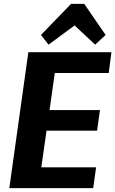

<svg xmlns="http://www.w3.org/2000/svg" viewBox="-20 -969 594 989"><path d="M159 -107H475L460 0H28L126 -700H554L540 -593H228L274 -676L227 -344L201 -402H495L480 -296H186L228 -354L181 -24ZM191 -789 346 -949H414L524 -789L470 -739L327 -873H412L230 -739Z"/></svg>

Font: Pathway Extreme SemiCondensed
Style: Bold Italic
Weight: 700
Width: 4
Italic angle: -8°
Version: Version 1.001;gftools[0.9.26]